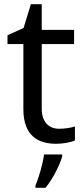

<svg xmlns="http://www.w3.org/2000/svg" viewBox="-20 -679 401 920"><path d="M264 -62C215 -62 180 -93 180 -158V-468H335V-536H180V-659H128L93 -545L16 -510V-468H92V-156C92 -26 165 10 249 10C281 10 320 3 339 -6V-73C322 -67 290 -62 264 -62ZM278 70V61H191C186 104 165 176 150 209V221H198C234 178 269 106 278 70Z"/></svg>

Font: Noto Sans Hebrew Droid
Style: Bold
Weight: 700
Designer: Monotype Design Team
Foundry: Monotype Imaging Inc.
Version: Version 1.100